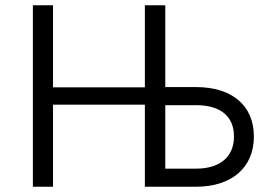

<svg xmlns="http://www.w3.org/2000/svg" viewBox="-20 -710 1030 730"><path d="M105 0H181.6V-312H530.8V0H725.6C858.4 0 945.3 -70.8 945.3 -190.9C945.3 -312 858.4 -378.9 725.6 -378.9H608.4V-689.9H530.8V-377.9H181.6V-689.9H105ZM608.4 -68.8V-310.1H725.6C816.9 -310.1 869.6 -269 869.6 -190.9C869.6 -113.8 816.4 -68.8 725.6 -68.8Z"/></svg>

Font: HK Grotesk
Style: Regular
Weight: 400
Designer: Alfredo Marco Pradil and Stefan Peev
Foundry: Hanken Design Co.
Version: Version 1.045;PS 001.045;hotconv 1.0.88;makeotf.lib2.5.64775